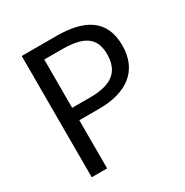

<svg xmlns="http://www.w3.org/2000/svg" viewBox="-168 -869 968 1005"><g transform="rotate(-30 316.0 -366.5)"><path d="M309 -733H100V0H193V-291H314C474 -291 584 -362 584 -518C584 -678 473 -733 309 -733ZM302 -366H193V-658H298C427 -658 492 -623 492 -518C492 -413 431 -366 302 -366Z"/></g></svg>

Font: Spoqa Han Sans Neo
Style: Regular
Weight: 400
Designer: [Spoqa Han Sans Neo] Dong-huui Kim ___ Younghwa Kang ___ Yujin Lee ___ [Noto Sans] Ryoko NISHIZUKA ____ (kana & ideograp
Foundry: Spoqa (http://www.spoqa-han-sans.com)
Version: Version 1.100;hotconv 1.0.109;makeotfexe 2.5.65596